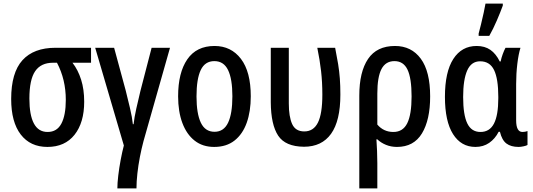

<svg xmlns="http://www.w3.org/2000/svg" viewBox="-20 -805 2959 1065"><path d="M447 -241Q447 -125 393.5 -57.5Q340 10 243 10Q148 10 95 -59Q42 -128 42 -256Q42 -402 104.5 -471Q167 -540 288 -540H485V-457H382Q413 -417 430 -363Q447 -309 447 -241ZM143 -258Q143 -167 168 -120Q193 -73 244 -73Q296 -73 320.5 -119.5Q345 -166 345 -251Q345 -364 296 -457H274Q207 -457 175 -410Q143 -363 143 -258Z M923 -540 776 -22Q765 19 756 65.5Q747 112 742 157.5Q737 203 737 240H631Q631 211 636 168.5Q641 126 649.5 81Q658 36 667 2L508 -540H613L677 -304Q689 -256 701 -205.5Q713 -155 717 -116H721Q725 -153 736 -202.5Q747 -252 759 -301L821 -540Z M1371 -271Q1371 -187 1348.5 -124Q1326 -61 1281 -25.5Q1236 10 1168 10Q1104 10 1059.5 -25Q1015 -60 991.5 -123Q968 -186 968 -271Q968 -402 1019 -476Q1070 -550 1170 -550Q1262 -550 1316.5 -478.5Q1371 -407 1371 -271ZM1070 -270Q1070 -175 1094 -124.5Q1118 -74 1170 -74Q1221 -74 1245 -124Q1269 -174 1269 -271Q1269 -367 1245 -416.5Q1221 -466 1169 -466Q1117 -466 1093.5 -416.5Q1070 -367 1070 -270Z M1666 9Q1563 8 1523 -52.5Q1483 -113 1482 -237V-540H1582V-231Q1582 -158 1600.5 -117Q1619 -76 1668 -76Q1719 -76 1743.5 -125Q1768 -174 1768 -280Q1768 -349 1761 -410.5Q1754 -472 1740 -540H1839Q1849 -490 1855.5 -450Q1862 -410 1865 -370Q1868 -330 1868 -280Q1868 -135 1816.5 -63Q1765 9 1666 9Z M2366 -270Q2366 -140 2320.5 -65Q2275 10 2182 10Q2149 10 2121 -1.5Q2093 -13 2073 -32H2068Q2070 -2 2071.5 32.5Q2073 67 2073 100V240H1973V-275Q1973 -406 2021.5 -478Q2070 -550 2171 -550Q2262 -550 2314 -479.5Q2366 -409 2366 -270ZM2168 -466Q2119 -466 2096 -422Q2073 -378 2073 -286V-114Q2108 -73 2162 -73Q2215 -73 2239 -121.5Q2263 -170 2263 -270Q2263 -371 2240.5 -418.5Q2218 -466 2168 -466Z M2617 10Q2538 10 2493 -61Q2448 -132 2448 -268Q2448 -406 2494.5 -478Q2541 -550 2624 -550Q2669 -550 2700 -528.5Q2731 -507 2752 -464H2757Q2761 -484 2768.5 -504.5Q2776 -525 2784 -540H2867Q2856 -505 2849.5 -450.5Q2843 -396 2843 -339V-138Q2843 -73 2878 -73Q2893 -73 2906 -78V-1Q2901 3 2884.5 6.5Q2868 10 2857 10Q2814 10 2789 -9Q2764 -28 2753 -74H2746Q2726 -35 2693.5 -12.5Q2661 10 2617 10ZM2645 -73Q2696 -73 2720 -119.5Q2744 -166 2744 -260V-268Q2744 -368 2720.5 -416.5Q2697 -465 2643 -465Q2594 -465 2571.5 -414Q2549 -363 2549 -267Q2549 -168 2572 -120.5Q2595 -73 2645 -73ZM2635 -606V-619Q2640 -637 2648 -669.5Q2656 -702 2663 -734.5Q2670 -767 2673 -785H2769V-774Q2756 -738 2736 -691.5Q2716 -645 2694 -606Z"/></svg>

Font: Avrile Sans Condensed Medium
Style: Regular
Weight: 500
Width: 3
Designer: Monotype Design Team
Foundry: Monotype Imaging Inc.
Version: Version 2.001;September 10, 2019;FontCreator 11.5.0.2425 64-